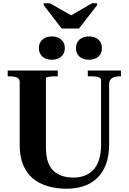

<svg xmlns="http://www.w3.org/2000/svg" viewBox="-20 -1140 785 1170"><path d="M356 -966H461L572 -1109V-1120H540L382 -1028H446L284 -1120H246V-1109ZM260 -241Q260 -191 271.5 -156Q283 -121 305.5 -99.5Q328 -78 359 -68Q390 -58 429 -58Q467 -58 498 -70.5Q529 -83 551 -107.5Q573 -132 584.5 -170Q596 -208 596 -261V-652Q596 -658 591.5 -662.5Q587 -667 579 -670Q571 -673 559 -674Q547 -675 532 -675H515V-710H717V-675H707Q691 -675 676.5 -670.5Q662 -666 653.5 -655.5Q645 -645 645 -626V-261Q645 -190 625.5 -138.5Q606 -87 571 -54Q536 -21 489 -5.5Q442 10 387 10Q322 10 269 -6Q216 -22 178 -54.5Q140 -87 120 -137.5Q100 -188 100 -256V-641Q100 -662 81 -668.5Q62 -675 35 -675H27V-710H332V-675H323Q313 -675 301.5 -674.5Q290 -674 280.5 -672.5Q271 -671 265.5 -669.5Q260 -668 260 -665ZM375 -847Q375 -814 353 -795Q331 -776 296 -776Q261 -776 239 -794.5Q217 -813 217 -847Q217 -880 239 -899Q261 -918 296 -918Q331 -918 353 -899Q375 -880 375 -847ZM601 -847Q601 -814 579.5 -795Q558 -776 522 -776Q487 -776 465 -794.5Q443 -813 443 -847Q443 -880 465 -899Q487 -918 522 -918Q558 -918 579.5 -899Q601 -880 601 -847Z"/></svg>

Font: Roboto Serif 144pt SemiBold
Style: Regular
Weight: 600
Version: Version 1.008